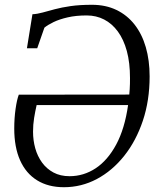

<svg xmlns="http://www.w3.org/2000/svg" viewBox="-20 -771 681 802"><path d="M92.5 -569.5 115.5 -711.5Q136 -712.5 158.5 -718.8Q181 -725 209 -732.5Q237 -740 274.8 -745.5Q312.5 -751 364 -751Q421.5 -751 466.2 -729.5Q511 -708 542 -668.5Q573 -629 589 -574Q605 -519 605 -452Q605 -351.5 576.8 -267Q548.5 -182.5 498.8 -120Q449 -57.5 384.5 -23.2Q320 11 247 11Q181.5 11 135 -17.8Q88.5 -46.5 64 -101.2Q39.5 -156 39.5 -234Q39.5 -277 45 -315.8Q50.5 -354.5 58.5 -375.5L520 -376Q521 -387 521.8 -398.2Q522.5 -409.5 522.8 -421.2Q523 -433 523 -445Q523 -509 509.8 -557.8Q496.5 -606.5 472.2 -639.5Q448 -672.5 415 -689.5Q382 -706.5 342 -706.5Q297.5 -706.5 262.8 -698.5Q228 -690.5 203.8 -678.8Q179.5 -667 165.5 -655.5L135.5 -569.5ZM515 -332H133Q127 -306 122.5 -278.2Q118 -250.5 118 -221Q118 -185 127.2 -151.8Q136.5 -118.5 155.5 -92.2Q174.5 -66 203.2 -50.5Q232 -35 270.5 -35Q329.5 -35 379.8 -68.2Q430 -101.5 465.5 -167.5Q501 -233.5 515 -332Z"/></svg>

Font: Merriweather Light 18pt Light
Style: Italic
Weight: 300
Italic angle: -7.8°
Version: Version 2.101